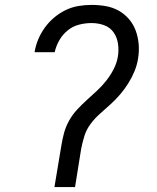

<svg xmlns="http://www.w3.org/2000/svg" viewBox="-20 -763 640 783"><path d="M202 0 230 -168Q234 -194 241 -220Q248 -246 261.5 -270.5Q275 -295 294.5 -316Q314 -337 335 -356Q356 -375 376.5 -394Q397 -413 414.5 -435.5Q432 -458 444.5 -483Q457 -508 461 -534Q465 -560 461 -586Q457 -612 442.5 -632Q428 -652 404 -660.5Q380 -669 353 -669Q328 -669 302.5 -662.5Q277 -656 256 -639Q235 -622 221.5 -598Q208 -574 203 -550H121Q125 -576 135.5 -601.5Q146 -627 162.5 -650Q179 -673 201 -691.5Q223 -710 248 -722Q273 -734 300 -738.5Q327 -743 353 -743Q383 -743 411.5 -738Q440 -733 464 -719.5Q488 -706 506 -685Q524 -664 533.5 -638Q543 -612 545.5 -583Q548 -554 543 -524Q539 -498 528.5 -472.5Q518 -447 503 -423Q488 -399 469.5 -377.5Q451 -356 430 -337Q409 -318 387.5 -299Q366 -280 349 -257Q332 -234 324 -208Q316 -182 311 -156L286 0Z"/></svg>

Font: Iosevka SS04 Extended Oblique
Style: Regular
Weight: 400
Width: 7
Italic angle: -9°
Monospace: yes
Designer: Belleve Invis
Foundry: Belleve Invis
Version: Version 19.0.0; ttfautohint (v1.8.4)